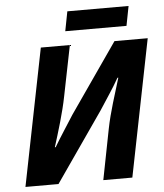

<svg xmlns="http://www.w3.org/2000/svg" viewBox="-56 -860 777 909"><g transform="rotate(-5 333.0 -405.5)"><path d="M28 0H185L414 -330C445 -379 476 -422 507 -477H511C489 -403 460 -317 445 -240L398 0H536L666 -651H508L279 -321C249 -273 219 -229 187 -175H183C205 -245 233 -335 248 -412L296 -651H158ZM280 -718H571L589 -811H298Z"/></g></svg>

Font: Source Sans Pro
Style: Bold Italic
Weight: 700
Italic angle: -11°
Designer: Paul D. Hunt
Foundry: Adobe Systems Incorporated
Version: Version 3.006;hotconv 1.0.111;makeotfexe 2.5.65597